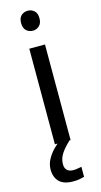

<svg xmlns="http://www.w3.org/2000/svg" viewBox="-144 -779 546 1040"><g transform="rotate(-15 129.0 -258.5)"><path d="M173 -536V0H85V-536ZM130 -737Q150 -737 165.5 -723.5Q181 -710 181 -681Q181 -653 165.5 -639Q150 -625 130 -625Q108 -625 93 -639Q78 -653 78 -681Q78 -710 93 -723.5Q108 -737 130 -737ZM99 116Q99 138 111 149.5Q123 161 144 161Q161 161 172.5 158.5Q184 156 192 155V211Q178 215 164 217.5Q150 220 130 220Q77 220 52 195Q27 170 27 126Q27 97 41.5 70Q56 43 77.5 21Q99 -1 119 -15L167 0Q133 32 116 58.5Q99 85 99 116Z"/></g></svg>

Font: Noto Sans Adlam
Style: Regular
Weight: 400
Designer: Mark Jamra, Neil Patel
Foundry: JamraPatel LLC
Version: Version 3.001